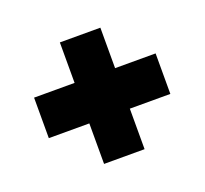

<svg xmlns="http://www.w3.org/2000/svg" viewBox="-73 -612 557 522"><g transform="rotate(-20 205.0 -351.0)"><path d="M263.7 -410.2H380.9V-293H263.7V-175.8H146.5V-293H29.3V-410.2H146.5V-527.3H263.7Z"/></g></svg>

Font: Gerhaus
Style: Regular
Weight: 400
Designer: GGBotNet
Foundry: GGBotNet
Version: 1.01